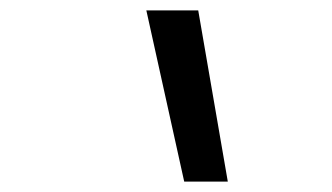

<svg xmlns="http://www.w3.org/2000/svg" viewBox="-20 -792 640 370"><path d="M335 -442 262 -772H362L419 -442Z"/></svg>

Font: Iosevka Extended
Style: Italic
Weight: 400
Width: 7
Italic angle: -9°
Monospace: yes
Designer: Belleve Invis
Foundry: Belleve Invis
Version: Version 32.5.0; ttfautohint (v1.8.4)